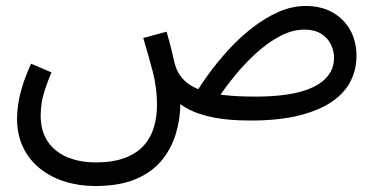

<svg xmlns="http://www.w3.org/2000/svg" viewBox="-20 -390 1255 642"><path d="M298 232Q244 232 196.5 217Q149 202 113 173Q77 144 57 102Q37 60 37 6Q37 -15 41 -42.5Q45 -70 55.5 -104Q66 -138 84 -177L152 -148Q140 -119 131.5 -94Q123 -69 119.5 -47Q116 -25 116 -3Q116 48 139.5 83Q163 118 205 135.5Q247 153 300 153Q360 153 400 137Q440 121 463 94Q486 67 495.5 32.5Q505 -2 505 -39Q505 -96 491 -149.5Q477 -203 459 -263L537 -284Q548 -246 553.5 -222.5Q559 -199 562.5 -184.5Q566 -170 570 -160Q580 -136 599 -118.5Q618 -101 649 -89.5Q680 -78 725.5 -72.5Q771 -67 833 -67Q884 -67 925.5 -72Q967 -77 999 -87.5Q1031 -98 1053 -114Q1075 -130 1086 -151Q1097 -172 1097 -197Q1097 -220 1086.5 -241.5Q1076 -263 1054 -277Q1032 -291 998 -291Q957 -291 915 -268.5Q873 -246 834.5 -210.5Q796 -175 764 -135.5Q732 -96 708 -60L626 -63Q646 -99 676.5 -141Q707 -183 744 -223.5Q781 -264 823.5 -297Q866 -330 911 -350Q956 -370 1003 -370Q1054 -370 1092 -348.5Q1130 -327 1151 -289.5Q1172 -252 1172 -203Q1172 -159 1153 -120Q1134 -81 1092 -51.5Q1050 -22 982.5 -4.5Q915 13 817 13Q745 13 695 3Q645 -7 613 -23.5Q581 -40 565 -58.5Q549 -77 545 -95L583 -45Q583 5 569 54Q555 103 523 143.5Q491 184 436 208Q381 232 298 232Z"/></svg>

Font: Noto Sans Arabic SemiCondensed
Style: Regular
Weight: 400
Width: 4
Designer: Monotype Design Team, Nadine Chahine, Nizar Qandah and Khaled Hosny
Foundry: Monotype Imaging Inc.
Version: Version 2.012